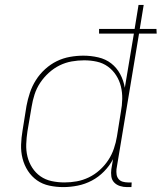

<svg xmlns="http://www.w3.org/2000/svg" viewBox="-20 -755 659 783"><path d="M238 8Q209 8 181 2Q153 -4 131 -19.5Q109 -35 94 -58Q79 -81 72 -108.5Q65 -136 66 -165Q67 -194 72 -223L88 -323Q93 -350 102 -377Q111 -404 126.5 -428.5Q142 -453 164 -473Q186 -493 211.5 -505.5Q237 -518 265 -523Q293 -528 320 -528Q351 -528 381 -521Q411 -514 433.5 -496.5Q456 -479 470 -453Q484 -427 489 -397L526 -618H384V-637H529L545 -735H566L550 -637H618L619 -618H547L455 -65Q454 -54 455.5 -43.5Q457 -33 463.5 -25Q470 -17 480.5 -14Q491 -11 502 -11H517L516 8H498Q483 8 469 3.5Q455 -1 445.5 -11Q436 -21 434 -35.5Q432 -50 434 -65L441 -106Q427 -79 404.5 -56Q382 -33 354.5 -18.5Q327 -4 297 2Q267 8 238 8ZM243 -11Q268 -11 293 -15.5Q318 -20 342 -31.5Q366 -43 386.5 -61.5Q407 -80 421.5 -102Q436 -124 444.5 -149Q453 -174 457 -199L473 -299Q478 -325 478.5 -351.5Q479 -378 473 -402.5Q467 -427 453.5 -448Q440 -469 420 -483.5Q400 -498 375 -503.5Q350 -509 323 -509Q298 -509 272.5 -504.5Q247 -500 223.5 -488.5Q200 -477 179.5 -458.5Q159 -440 144 -417.5Q129 -395 121 -370Q113 -345 109 -320L92 -220Q88 -194 87 -167.5Q86 -141 92 -116.5Q98 -92 111.5 -71Q125 -50 145 -36Q165 -22 190.5 -16.5Q216 -11 243 -11Z"/></svg>

Font: Iosevka Thin Extended
Style: Italic
Weight: 100
Width: 7
Italic angle: -9°
Monospace: yes
Designer: Belleve Invis
Foundry: Belleve Invis
Version: Version 32.5.0; ttfautohint (v1.8.4)